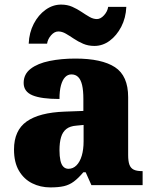

<svg xmlns="http://www.w3.org/2000/svg" viewBox="-20 -806 666 836"><path d="M199 10Q156 10 120 -8Q84 -26 62.5 -62.5Q41 -99 41 -155Q41 -238 96 -277Q151 -316 262 -320L343 -323V-375Q343 -412 337.5 -435.5Q332 -459 320.5 -470.5Q309 -482 291 -482Q275 -482 263.5 -470Q252 -458 245.5 -434.5Q239 -411 239 -375Q160 -375 121.5 -391Q83 -407 83 -445Q83 -483 113.5 -506.5Q144 -530 195.5 -540.5Q247 -551 308 -551Q423 -551 480.5 -513.5Q538 -476 538 -383V-131Q538 -104 543.5 -89Q549 -74 562 -67.5Q575 -61 597 -61H601V0H378L353 -56H343Q321 -30 301.5 -15.5Q282 -1 258.5 4.5Q235 10 199 10ZM278 -71Q298 -71 313 -86Q328 -101 336 -128Q344 -155 344 -191V-262L313 -259Q285 -257 269 -244.5Q253 -232 246 -209Q239 -186 239 -152Q239 -126 243 -107.5Q247 -89 256 -80Q265 -71 278 -71ZM391 -606Q364 -606 342 -615.5Q320 -625 301.5 -637.5Q283 -650 266.5 -659.5Q250 -669 234 -669Q217 -669 202.5 -652.5Q188 -636 185 -616H105Q107 -664 127 -702.5Q147 -741 178.5 -763.5Q210 -786 246 -786Q273 -786 294.5 -776.5Q316 -767 334.5 -754.5Q353 -742 369.5 -732.5Q386 -723 402 -723Q418 -723 433 -739.5Q448 -756 451 -776H530Q528 -728 508 -689.5Q488 -651 457.5 -628.5Q427 -606 391 -606Z"/></svg>

Font: Noto Serif Tibetan Black
Style: Regular
Weight: 900
Version: Version 2.103